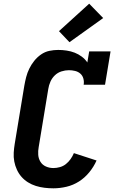

<svg xmlns="http://www.w3.org/2000/svg" viewBox="-20 -1014 640 1042"><path d="M270 8Q245 8 221 5Q197 2 174.5 -5Q152 -12 132 -24.5Q112 -37 97 -54Q82 -71 72 -92.5Q62 -114 57.5 -137.5Q53 -161 54.5 -185.5Q56 -210 60 -234L112 -549Q116 -572 122 -595.5Q128 -619 139 -641.5Q150 -664 166 -684Q182 -704 203 -718.5Q224 -733 248 -738Q272 -743 296 -743Q319 -743 342 -739.5Q365 -736 385.5 -728Q406 -720 424 -706.5Q442 -693 454 -675L464 -735H580L550 -554H434Q437 -571 432.5 -587.5Q428 -604 416 -614.5Q404 -625 387.5 -629Q371 -633 354 -633Q334 -633 313.5 -626.5Q293 -620 277.5 -605Q262 -590 253.5 -570.5Q245 -551 242 -531L190 -216Q186 -195 187.5 -174Q189 -153 199.5 -136Q210 -119 229 -110.5Q248 -102 270 -102Q287 -102 305 -107Q323 -112 337.5 -123.5Q352 -135 363 -150.5Q374 -166 381 -183L504 -143Q489 -109 464.5 -79Q440 -49 408.5 -29Q377 -9 341 -0.5Q305 8 270 8ZM357 -785 300 -845 464 -994 540 -916Z"/></svg>

Font: Iosevka Curly Slab XBdEx
Style: Italic
Weight: 800
Width: 7
Italic angle: -9°
Monospace: yes
Designer: Belleve Invis
Foundry: Belleve Invis
Version: Version 11.1.0; ttfautohint (v1.8.3)